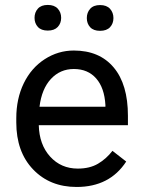

<svg xmlns="http://www.w3.org/2000/svg" viewBox="-20 -741 570 771"><path d="M287.6 9.8Q180.2 9.8 112.8 -60.8Q45.4 -131.3 45.4 -249.5V-266.1Q45.4 -344.7 75.4 -406.5Q105.5 -468.3 159.4 -503.2Q213.4 -538.1 276.4 -538.1Q379.4 -538.1 436.5 -470.2Q493.7 -402.3 493.7 -275.9V-238.3H135.7Q137.7 -160.2 181.4 -112.1Q225.1 -64 292.5 -64Q340.3 -64 373.5 -83.5Q406.7 -103 431.6 -135.3L486.8 -92.3Q420.4 9.8 287.6 9.8ZM276.4 -463.9Q221.7 -463.9 184.6 -424.1Q147.5 -384.3 138.7 -312.5H403.3V-319.3Q399.4 -388.2 366.2 -426Q333 -463.9 276.4 -463.9ZM118.7 -669.4Q118.7 -691.4 132.1 -706.3Q145.5 -721.2 171.9 -721.2Q198.2 -721.2 211.9 -706.3Q225.6 -691.4 225.6 -669.4Q225.6 -647.5 211.9 -632.8Q198.2 -618.2 171.9 -618.2Q145.5 -618.2 132.1 -632.8Q118.7 -647.5 118.7 -669.4ZM328.6 -668.5Q328.6 -690.4 342 -705.6Q355.5 -720.7 381.8 -720.7Q408.2 -720.7 421.9 -705.6Q435.5 -690.4 435.5 -668.5Q435.5 -646.5 421.9 -631.8Q408.2 -617.2 381.8 -617.2Q355.5 -617.2 342 -631.8Q328.6 -646.5 328.6 -668.5Z"/></svg>

Font: Mardoto
Style: Regular
Weight: 400
Designer: Christian Robertson, Vahan Hovhannisyan
Foundry: Google
Version: Version 1.000